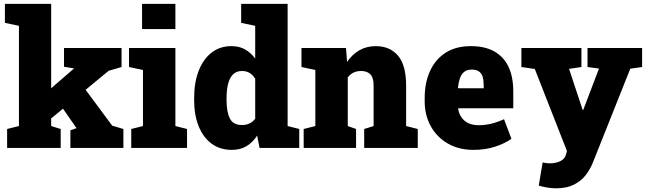

<svg xmlns="http://www.w3.org/2000/svg" viewBox="-20 -782 3422 1015"><path d="M432.6 -307.1 573.2 -117.7 632.3 -100.1V0H352.1V-93.3L384.3 -104.5L383.3 -106.4L313 -207.5L250.5 -155.8V-115.7L300.8 -100.1V0H17.6V-100.1L80.1 -115.7V-645.5L5.9 -661.1V-761.7H250.5V-315.4L371.1 -419.9V-420.4L318.4 -429.2V-528.3H622.6V-427.7L554.2 -407.7Z M907.2 -761.7V-628.4H731V-761.7ZM968.8 -100.1V0H673.8V-100.1L735.8 -115.7V-412.1L662.1 -427.7V-528.3H907.2V-115.7Z M1205.1 10.3Q1143.1 10.3 1098.6 -22.5Q1054.2 -55.2 1030.3 -114.5Q1006.3 -173.8 1006.3 -252.9V-263.2Q1006.3 -346.2 1030.3 -407.7Q1054.2 -469.2 1098.4 -503.7Q1142.6 -538.1 1203.1 -538.1Q1245.1 -538.1 1275.6 -520.8Q1306.2 -503.4 1329.1 -472.2V-645.5L1254.9 -661.1V-761.7H1500.5V-115.7L1562 -100.1V0H1352.1L1339.4 -65.4Q1315.4 -28.3 1282.7 -9Q1250 10.3 1205.1 10.3ZM1258.3 -121.1Q1304.7 -121.1 1329.1 -154.3V-365.7Q1304.7 -406.7 1259.3 -406.7Q1230 -406.7 1211.9 -388.7Q1193.8 -370.6 1185.8 -338.4Q1177.7 -306.2 1177.7 -263.2V-252.9Q1177.7 -189.9 1195.3 -155.5Q1212.9 -121.1 1258.3 -121.1Z M1862.3 -100.1V0H1585.4V-100.1L1647 -115.7V-412.1L1573.7 -427.7V-528.3H1809.1L1814.9 -454.6Q1841.3 -494.1 1879.6 -516.1Q1918 -538.1 1966.8 -538.1Q2041 -538.1 2084 -487.8Q2127 -437.5 2127 -328.1V-115.7L2188.5 -100.1V0H1905.3V-100.1L1955.1 -115.7V-328.6Q1955.1 -371.1 1938 -388.9Q1920.9 -406.7 1889.2 -406.7Q1843.8 -406.7 1818.4 -372.6V-115.7Z M2482.4 10.3Q2405.3 10.3 2347.2 -23.4Q2289.6 -56.6 2257.3 -114.7Q2225.1 -172.9 2225.1 -246.1V-264.2Q2225.1 -345.2 2253.4 -406.7Q2281.7 -468.8 2336.4 -503.7Q2391.1 -538.6 2470.7 -538.1Q2542 -538.1 2592.3 -510.7Q2693.4 -453.6 2693.4 -297.9V-209.5H2402.8L2402.3 -206.1Q2405.8 -181.6 2419.4 -162.1Q2432.1 -142.6 2455.1 -131.3Q2478 -120.1 2511.7 -120.1Q2576.2 -120.1 2644.5 -151.9L2683.6 -48.3Q2647.9 -22.9 2596.7 -6.3Q2545.4 10.3 2482.4 10.3ZM2400.9 -317.9 2402.8 -315.4H2537.1V-328.1Q2537.1 -355.5 2531.7 -375.5Q2520 -414.1 2474.6 -414.1Q2448.7 -414.1 2433.6 -401.9Q2418.5 -389.6 2411.1 -367.7Q2403.8 -345.7 2400.9 -317.9Z M2919.9 213.4Q2876.5 213.4 2828.1 199.2L2848.6 76.7Q2867.7 81.5 2886.2 81.5Q2917.5 81.5 2941.7 70.1Q2965.8 58.6 2972.2 34.7L2977.1 16.1L2807.1 -417.5L2736.3 -427.7V-528.3H3053.7V-427.7L2988.3 -418L3059.1 -204.1L3060.1 -200.2H3063L3146.5 -419.4L3085.9 -427.7V-528.3H3374.5V-427.7L3312 -418.9L3114.3 77.1Q3100.6 111.8 3076.2 144Q3052.2 174.8 3014.2 194.1Q2976.1 213.4 2919.9 213.4Z"/></svg>

Font: Hanuman Black
Style: Regular
Weight: 900
Designer: Danh Hong
Version: Version 8.002; ttfautohint (v1.8.3)